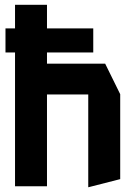

<svg xmlns="http://www.w3.org/2000/svg" viewBox="-20 -781 573 805"><path d="M3 -561V-662H371V-561ZM43 0V-761H177V0ZM350 4V-385H484V-30L351 4ZM177 -385V-514H421L484 -386V-385Z"/></svg>

Font: Foldit SemiBold
Style: Regular
Weight: 600
Version: Version 1.003